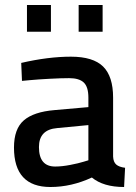

<svg xmlns="http://www.w3.org/2000/svg" viewBox="-20 -738 545 769"><path d="M433 -347V-111Q434 -89 445.5 -79Q457 -69 481 -66L477 11Q394 11 348 -27Q266 11 182 11Q36 11 36 -147Q36 -222 75.5 -256Q115 -290 198 -297L334 -309V-347Q334 -390 315.5 -407.5Q297 -425 257 -425Q226 -425 179 -422.5Q132 -420 100 -417L68 -414L65 -486Q173 -511 264 -511Q353 -511 393 -471.5Q433 -432 433 -347ZM334 -237 209 -225Q136 -219 136 -149Q136 -71 201 -71Q228 -71 261.5 -77.5Q295 -84 314 -90L334 -96ZM88 -611V-718H184V-611ZM295 -611V-718H391V-611Z"/></svg>

Font: TitilliumText
Style: Medium
Weight: 500
Designer: Accademia di Belle Arti di Urbino and others
Foundry: Accademia di Belle Arti di Urbino and others.
Version: Version 60.001